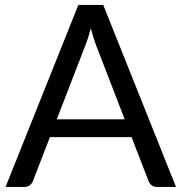

<svg xmlns="http://www.w3.org/2000/svg" viewBox="-20 -736 715 756"><path d="M471 -266 358.5 -557.5Q353.5 -570.5 348 -587.8Q342.5 -605 337.5 -624.5Q327 -584 316 -557L203.5 -266ZM673 0H598Q585 0 577 -6.5Q569 -13 565 -23L498 -196H176.5L109.5 -23Q106.5 -14 98 -7Q89.5 0 76.5 0H2L288.5 -716.5H386.5Z"/></svg>

Font: Lato
Style: Regular
Weight: 400
Designer: Lukasz Dziedzic with Adam Twardoch and Botio Nikoltchev
Foundry: tyPoland Lukasz Dziedzic
Version: Version 2.015; 2015-08-06; http://www.latofonts.com/